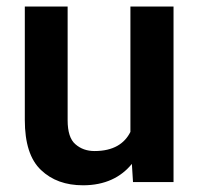

<svg xmlns="http://www.w3.org/2000/svg" viewBox="-20 -548 598 578"><path d="M502.4 0V-528.3H372.6V-150.9C355 -115.7 321.3 -93.3 264.6 -93.3C241.7 -93.3 222.7 -100.1 207 -113.8C191.4 -127 183.6 -151.4 183.6 -186V-528.3H54.7V-187C54.7 -117.2 70.8 -66.9 103.5 -36.1C135.7 -5.4 177.7 9.8 230 9.8C295.9 9.8 344.2 -14.2 377 -54.7L380.4 0Z"/></svg>

Font: Vazirmatn SemiBold
Style: Regular
Weight: 600
Designer: Saber Rastikerdar
Foundry: Saber Rastikerdar
Version: Version 33.003